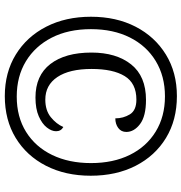

<svg xmlns="http://www.w3.org/2000/svg" viewBox="2 -768 775 820"><g transform="rotate(90 390.0 -357.5)"><path d="M390 10Q289 10 212.5 -37Q136 -84 93.5 -167Q51 -250 51 -358Q51 -466 93.5 -548.5Q136 -631 212.5 -678Q289 -725 390 -725Q492 -725 568.5 -678.5Q645 -632 687.5 -549Q730 -466 730 -357Q730 -249 687.5 -166Q645 -83 568.5 -36.5Q492 10 390 10ZM392 -41Q479 -41 543 -81Q607 -121 641.5 -192.5Q676 -264 676 -358Q676 -453 641 -524Q606 -595 541.5 -634.5Q477 -674 391 -674Q305 -674 240 -634.5Q175 -595 139.5 -524Q104 -453 104 -358Q104 -261 140.5 -190Q177 -119 241.5 -80Q306 -41 392 -41ZM396 -121Q302 -121 253 -184.5Q204 -248 204 -360Q204 -466 254.5 -529.5Q305 -593 406 -593Q476 -593 509.5 -567.5Q543 -542 543 -509Q543 -487 526 -474.5Q509 -462 485 -462Q485 -496 468 -524Q451 -552 405 -552Q335 -552 304.5 -502Q274 -452 274 -361Q274 -266 308.5 -214.5Q343 -163 405 -163Q451 -163 480 -186.5Q509 -210 522 -240Q540 -230 540 -209Q540 -190 524 -169.5Q508 -149 476 -135Q444 -121 396 -121Z"/></g></svg>

Font: Noto Serif SemiCondensed
Style: Italic
Weight: 400
Width: 4
Italic angle: -12°
Designer: Monotype Design Team
Foundry: Monotype Imaging Inc.
Version: Version 2.013